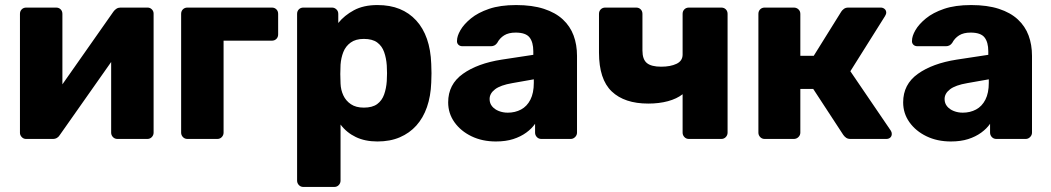

<svg xmlns="http://www.w3.org/2000/svg" viewBox="-20 -550 4159 760"><path d="M83 0Q73 0 66 -7.5Q59 -15 59 -24V-495Q59 -506 66 -513Q73 -520 84 -520H202Q213 -520 220 -513Q227 -506 227 -495V-130L182 -152L429 -504Q434 -511 441 -515.5Q448 -520 457 -520H564Q574 -520 581 -513Q588 -506 588 -496V-25Q588 -15 581 -7.5Q574 0 563 0H445Q434 0 427 -7.5Q420 -15 420 -25V-379L466 -370L217 -16Q213 -9 206 -4.5Q199 0 189 0Z M722 0Q711 0 704 -7.5Q697 -15 697 -25V-495Q697 -506 704 -513Q711 -520 722 -520H1056Q1067 -520 1074 -513Q1081 -506 1081 -495V-414Q1081 -403 1074 -396Q1067 -389 1056 -389H865V-25Q865 -15 858 -7.5Q851 0 840 0Z M1181 190Q1170 190 1163 182.5Q1156 175 1156 165V-495Q1156 -506 1163 -513Q1170 -520 1181 -520H1294Q1304 -520 1311.5 -513Q1319 -506 1319 -495V-459Q1343 -489 1381 -509.5Q1419 -530 1474 -530Q1524 -530 1562 -514.5Q1600 -499 1627.5 -469Q1655 -439 1670 -396Q1685 -353 1687 -297Q1688 -277 1688 -260Q1688 -243 1687 -223Q1685 -169 1670 -126Q1655 -83 1628 -53Q1601 -23 1562.5 -6.5Q1524 10 1474 10Q1425 10 1388.5 -7.5Q1352 -25 1328 -57V165Q1328 175 1321 182.5Q1314 190 1303 190ZM1420 -124Q1454 -124 1473 -138Q1492 -152 1500.5 -176Q1509 -200 1511 -229Q1513 -260 1511 -291Q1509 -320 1500.5 -344Q1492 -368 1473 -382Q1454 -396 1420 -396Q1388 -396 1368 -381.5Q1348 -367 1339 -344Q1330 -321 1328 -294Q1327 -275 1327 -257Q1327 -239 1328 -219Q1329 -194 1339 -172.5Q1349 -151 1369 -137.5Q1389 -124 1420 -124Z M1943 10Q1889 10 1846.5 -10.5Q1804 -31 1779 -66Q1754 -101 1754 -145Q1754 -216 1812 -257.5Q1870 -299 1966 -314L2091 -333V-347Q2091 -383 2076 -402Q2061 -421 2021 -421Q1993 -421 1975.5 -410Q1958 -399 1948 -380Q1939 -367 1923 -367H1811Q1800 -367 1794 -373.5Q1788 -380 1789 -389Q1789 -407 1802.5 -430.5Q1816 -454 1844 -477Q1872 -500 1916 -515Q1960 -530 2023 -530Q2087 -530 2133 -515Q2179 -500 2208 -473Q2237 -446 2250.5 -409.5Q2264 -373 2264 -329V-25Q2264 -15 2256.5 -7.5Q2249 0 2239 0H2123Q2112 0 2105 -7.5Q2098 -15 2098 -25V-60Q2085 -41 2063 -25Q2041 -9 2011.5 0.5Q1982 10 1943 10ZM1990 -104Q2019 -104 2042.5 -116.5Q2066 -129 2079.5 -155.5Q2093 -182 2093 -222V-236L2008 -221Q1961 -213 1939.5 -196.5Q1918 -180 1918 -158Q1918 -141 1928 -129Q1938 -117 1954.5 -110.5Q1971 -104 1990 -104Z M2707 0Q2696 0 2689 -7.5Q2682 -15 2682 -25V-177Q2659 -159 2624 -149.5Q2589 -140 2546 -140Q2452 -140 2401.5 -188Q2351 -236 2351 -342V-495Q2351 -506 2358 -513Q2365 -520 2376 -520H2498Q2509 -520 2516 -513Q2523 -506 2523 -495V-350Q2523 -315 2540.5 -300.5Q2558 -286 2597 -286Q2634 -286 2658 -297.5Q2682 -309 2682 -334V-495Q2682 -506 2689 -513Q2696 -520 2707 -520H2835Q2846 -520 2853 -513Q2860 -506 2860 -495V-25Q2860 -15 2853 -7.5Q2846 0 2835 0Z M3007 0Q2996 0 2989 -7.5Q2982 -15 2982 -25V-495Q2982 -506 2989 -513Q2996 -520 3007 -520H3122Q3133 -520 3140.5 -513Q3148 -506 3148 -495V-329H3201L3310 -504Q3313 -509 3320 -514.5Q3327 -520 3338 -520H3466Q3475 -520 3481.5 -514.5Q3488 -509 3488 -500Q3488 -497 3486.5 -493Q3485 -489 3483 -486L3346 -268L3506 -33Q3510 -27 3510 -20Q3510 -11 3504 -5.5Q3498 0 3488 0H3347Q3336 0 3329.5 -4.5Q3323 -9 3318 -16L3199 -198H3148V-25Q3148 -15 3140.5 -7.5Q3133 0 3122 0Z M3744 10Q3690 10 3647.5 -10.5Q3605 -31 3580 -66Q3555 -101 3555 -145Q3555 -216 3613 -257.5Q3671 -299 3767 -314L3892 -333V-347Q3892 -383 3877 -402Q3862 -421 3822 -421Q3794 -421 3776.5 -410Q3759 -399 3749 -380Q3740 -367 3724 -367H3612Q3601 -367 3595 -373.5Q3589 -380 3590 -389Q3590 -407 3603.5 -430.5Q3617 -454 3645 -477Q3673 -500 3717 -515Q3761 -530 3824 -530Q3888 -530 3934 -515Q3980 -500 4009 -473Q4038 -446 4051.5 -409.5Q4065 -373 4065 -329V-25Q4065 -15 4057.5 -7.5Q4050 0 4040 0H3924Q3913 0 3906 -7.5Q3899 -15 3899 -25V-60Q3886 -41 3864 -25Q3842 -9 3812.5 0.5Q3783 10 3744 10ZM3791 -104Q3820 -104 3843.5 -116.5Q3867 -129 3880.5 -155.5Q3894 -182 3894 -222V-236L3809 -221Q3762 -213 3740.5 -196.5Q3719 -180 3719 -158Q3719 -141 3729 -129Q3739 -117 3755.5 -110.5Q3772 -104 3791 -104Z"/></svg>

Font: Rubik Light
Style: Bold
Weight: 700
Version: Version 2.104